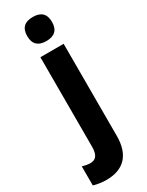

<svg xmlns="http://www.w3.org/2000/svg" viewBox="-303 -808 835 1087"><g transform="rotate(-30 114.5 -264.0)"><path d="M56 -689C56 -635 86 -611 137 -611C188 -611 218 -635 218 -689C218 -743 190 -768 137 -768C85 -768 56 -744 56 -689ZM41 240C155 239 213 173 213 53V-549H61V37C61 90 42 112 8 112C-10 112 -26 109 -45 103V228C-20 236 13 240 41 240Z"/></g></svg>

Font: Noto Sans Malayalam Condensed ExtraBold
Style: Regular
Weight: 800
Width: 3
Designer: Jelle Bosma - Monotype Design Team
Foundry: Monotype Imaging Inc.
Version: Version 2.104